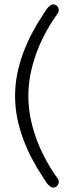

<svg xmlns="http://www.w3.org/2000/svg" viewBox="-20 -748 337 876"><path d="M48.8 -310.1Q48.8 -360.4 58.3 -408.9Q67.9 -457.5 85 -504.2Q102.1 -550.8 125.2 -595Q148.4 -639.2 175.8 -680.2Q179.7 -686 184.6 -694.1Q189.5 -702.1 195.6 -709.7Q201.7 -717.3 208.5 -722.7Q215.3 -728 222.2 -728Q232.9 -728 240.5 -720.5Q248 -712.9 248 -702.1Q248 -692.9 242.2 -684.8Q236.3 -676.8 231.4 -669.9Q204.6 -630.9 182.1 -587.6Q159.7 -544.4 143.6 -498.8Q127.4 -453.1 118.4 -405.8Q109.4 -358.4 109.4 -310.1Q109.4 -261.7 118.4 -214.4Q127.4 -167 143.6 -121.3Q159.7 -75.7 182.1 -32.5Q204.6 10.7 231.4 49.8Q236.3 56.6 242.2 64.7Q248 72.8 248 82Q248 92.8 240.5 100.3Q232.9 107.9 222.2 107.9Q215.3 107.9 208.5 102.5Q201.7 97.2 195.6 89.6Q189.5 82 184.6 74Q179.7 65.9 175.8 60.1Q148.4 19 125.2 -25.1Q102.1 -69.3 85 -116Q67.9 -162.6 58.3 -211.2Q48.8 -259.8 48.8 -310.1Z"/></svg>

Font: SengPathom
Style: Regular
Weight: 400
Designer: John M. Durdin
Foundry: Lao Script for Windows
Version: Version 1.300